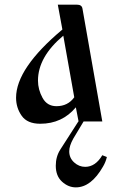

<svg xmlns="http://www.w3.org/2000/svg" viewBox="-20 -520 502 822"><path d="M344.7 194.3C327.1 194.3 311.4 188 297.4 175.3C283.4 162.6 276.4 146.8 276.4 127.9C276.4 112.3 282.2 94.1 293.9 73.2L337.9 0H418L333 -483.4C331.1 -494.5 323.2 -500 309.6 -500H227.5L247.1 -393.6C114.9 -282.9 48.8 -185.5 48.8 -101.6C48.8 -72.9 56.8 -47.2 72.8 -24.4C88.7 -1.6 115.2 9.8 152.3 9.8C214.8 9.8 265.6 -13.7 304.7 -60.5L316.4 0H315.4L238.3 120.1C225.3 140.3 218.8 163.4 218.8 189.5C218.8 218.8 227.7 241.5 245.6 257.8C263.5 274.1 283.2 282.2 304.7 282.2C348.3 282.2 387 252.6 420.9 193.4C428.7 180.3 434.2 166.7 437.5 152.3L418 144.5C398.4 177.7 374 194.3 344.7 194.3ZM297.9 -103.5C279.6 -78.1 254.2 -65.4 221.7 -65.4C195 -65.4 175.1 -77.3 162.1 -101.1C149.1 -124.8 142.6 -149.4 142.6 -174.8C142.6 -242.5 178.7 -306.6 251 -367.2Z"/></svg>

Font: TriodPostnaja
Style: Medium
Weight: 500
Version: 20110805; ttfautohint (v0.96) -l 8 -r 50 -G 200 -x 14 -w "G"